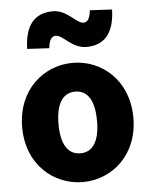

<svg xmlns="http://www.w3.org/2000/svg" viewBox="-58 -896 753 958"><g transform="rotate(-5 318.5 -417.0)"><path d="M319 14C463 14 597 -96 597 -284C597 -473 463 -583 319 -583C174 -583 40 -473 40 -284C40 -96 174 14 319 14ZM319 -130C252 -130 222 -190 222 -284C222 -379 252 -439 319 -439C385 -439 415 -379 415 -284C415 -190 385 -130 319 -130ZM394 -656C483 -656 535 -710 538 -831L427 -837C423 -794 410 -778 390 -778C355 -778 314 -848 243 -848C154 -848 102 -794 99 -672L209 -666C214 -710 227 -725 247 -725C282 -725 323 -656 394 -656Z"/></g></svg>

Font: Noto Sans CJK JP Black
Style: Regular
Weight: 900
Designer: Ryoko NISHIZUKA (kana & ideographs); Paul D. Hunt (Latin, Greek & Cyrillic); Wenlong ZHANG (bopomofo); Sandoll Communica
Foundry: Adobe Systems Incorporated
Version: Version 1.004;PS 1.004;hotconv 1.0.82;makeotf.lib2.5.63406